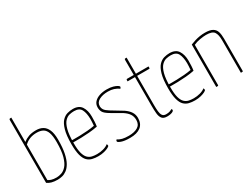

<svg xmlns="http://www.w3.org/2000/svg" viewBox="-59 -1291 2431 1857"><g transform="rotate(-30 1157.0 -362.5)"><path d="M185 10Q146 10 118 2.5Q90 -5 70 -20V-720Q70 -728 72.5 -731Q75 -734 80.5 -734.5Q86 -735 94 -735V-463Q122 -485 156 -497.5Q190 -510 240 -510Q281 -510 312.5 -492.5Q344 -475 362 -434.5Q380 -394 380 -324Q380 -235 367.5 -174.5Q355 -114 334 -77.5Q313 -41 287.5 -22Q262 -3 235.5 3.5Q209 10 185 10ZM186 -14Q210 -14 239.5 -23.5Q269 -33 295.5 -62.5Q322 -92 339 -151.5Q356 -211 356 -311Q356 -379 342.5 -417Q329 -455 301.5 -470.5Q274 -486 231 -486Q192 -486 157.5 -473.5Q123 -461 94 -433V-37Q105 -29 127 -21.5Q149 -14 186 -14Z M638 10Q602 10 571 2.5Q540 -5 517 -28Q494 -51 481.5 -97.5Q469 -144 469 -221Q469 -320 486 -378.5Q503 -437 530 -465Q557 -493 588.5 -501.5Q620 -510 649 -510Q717 -510 745.5 -466Q774 -422 774 -354Q774 -325 772.5 -297Q771 -269 767 -246Q722 -237 673 -233Q624 -229 582 -228Q540 -227 514 -227.5Q488 -228 488 -228V-252Q488 -252 514.5 -251.5Q541 -251 581.5 -252Q622 -253 666 -256.5Q710 -260 746 -267Q748 -290 749 -307Q750 -324 750 -342Q749 -408 729 -447Q709 -486 650 -486Q626 -486 599 -480Q572 -474 547.5 -449Q523 -424 508 -369Q493 -314 493 -217Q493 -147 504 -106.5Q515 -66 535 -46Q555 -26 581 -20Q607 -14 637 -14Q674 -14 708.5 -23.5Q743 -33 765 -51Q768 -45 769 -40Q770 -35 770 -32Q770 -25 751.5 -15Q733 -5 703 2.5Q673 10 638 10Z M993 10Q930 10 896 -2.5Q862 -15 862 -25Q862 -30 863.5 -34.5Q865 -39 870 -43Q893 -28 921 -21Q949 -14 992 -14Q1054 -14 1092 -37Q1130 -60 1130 -111Q1130 -149 1112 -177Q1094 -205 1056 -230L941 -297Q892 -326 879 -349Q866 -372 866 -402Q866 -437 887.5 -461Q909 -485 946 -497.5Q983 -510 1027 -510Q1070 -510 1098.5 -501.5Q1127 -493 1142 -483Q1157 -473 1157 -467Q1157 -460 1148 -449Q1120 -468 1092.5 -477Q1065 -486 1027 -486Q970 -486 930 -465Q890 -444 890 -403Q890 -381 901.5 -362.5Q913 -344 950 -321L1077 -244Q1115 -218 1134.5 -188Q1154 -158 1154 -120Q1154 -55 1112 -22.5Q1070 10 993 10Z M1406 10Q1366 10 1349.5 -11.5Q1333 -33 1329.5 -70Q1326 -107 1326 -153V-476H1243Q1243 -487 1243.5 -492Q1244 -497 1246 -498.5Q1248 -500 1251 -500H1326V-665Q1326 -673 1327.5 -676Q1329 -679 1334 -679.5Q1339 -680 1350 -680V-500H1491Q1491 -490 1491 -484.5Q1491 -479 1489.5 -477.5Q1488 -476 1485 -476H1350V-150Q1350 -111 1353 -80Q1356 -49 1368 -31.5Q1380 -14 1408 -14Q1433 -14 1447.5 -19Q1462 -24 1479 -32Q1481 -28 1481.5 -24.5Q1482 -21 1482 -17Q1482 -10 1471.5 -3.5Q1461 3 1444 6.5Q1427 10 1406 10Z M1718 10Q1682 10 1651 2.5Q1620 -5 1597 -28Q1574 -51 1561.5 -97.5Q1549 -144 1549 -221Q1549 -320 1566 -378.5Q1583 -437 1610 -465Q1637 -493 1668.5 -501.5Q1700 -510 1729 -510Q1797 -510 1825.5 -466Q1854 -422 1854 -354Q1854 -325 1852.5 -297Q1851 -269 1847 -246Q1802 -237 1753 -233Q1704 -229 1662 -228Q1620 -227 1594 -227.5Q1568 -228 1568 -228V-252Q1568 -252 1594.5 -251.5Q1621 -251 1661.5 -252Q1702 -253 1746 -256.5Q1790 -260 1826 -267Q1828 -290 1829 -307Q1830 -324 1830 -342Q1829 -408 1809 -447Q1789 -486 1730 -486Q1706 -486 1679 -480Q1652 -474 1627.5 -449Q1603 -424 1588 -369Q1573 -314 1573 -217Q1573 -147 1584 -106.5Q1595 -66 1615 -46Q1635 -26 1661 -20Q1687 -14 1717 -14Q1754 -14 1788.5 -23.5Q1823 -33 1845 -51Q1848 -45 1849 -40Q1850 -35 1850 -32Q1850 -25 1831.5 -15Q1813 -5 1783 2.5Q1753 10 1718 10Z M1959 0V-474Q1986 -485 2012.5 -493Q2039 -501 2067 -505.5Q2095 -510 2124 -510Q2180 -510 2209 -493.5Q2238 -477 2248 -445.5Q2258 -414 2258 -368V-10Q2258 -5 2257 -3Q2256 -1 2251 -0.5Q2246 0 2234 0V-364Q2234 -426 2213.5 -456Q2193 -486 2125 -486Q2097 -486 2055.5 -479Q2014 -472 1983 -457V-10Q1983 -5 1982 -3Q1981 -1 1976 -0.5Q1971 0 1959 0Z"/></g></svg>

Font: Yanone Kaffeesatz ExtraLight ExtraLight
Style: Regular
Weight: 250
Version: Version 2.003